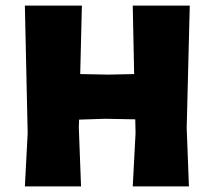

<svg xmlns="http://www.w3.org/2000/svg" viewBox="-20 -667 751 687"><path d="M648 -210 656 0H455L465 -190L464 -240L356 -242L263 -239L262 -210L270 0H69L79 -190L69 -647H273L267 -402L368 -400L460 -402L455 -647H659Z"/></svg>

Font: Luna Sans Black
Style: Regular
Weight: 900
Designer: Juan Pablo del Peral
Foundry: Huerta Tipografica
Version: Version 2.001; ttfautohint (v1.5)